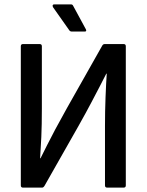

<svg xmlns="http://www.w3.org/2000/svg" viewBox="-20 -856 669 876"><path d="M85 0Q75 0 75 -10V-645Q75 -655 85 -655H161Q171 -655 171 -645V-362Q171 -285 168.5 -231Q166 -177 163 -134H165Q179 -162 194.5 -193Q210 -224 231.5 -264.5Q253 -305 285 -362L446 -647Q450 -655 458 -655H544Q554 -655 554 -645V-10Q554 0 544 0H469Q459 0 459 -10V-281Q459 -348 461.5 -412Q464 -476 467 -520H465Q451 -492 435 -461.5Q419 -431 396.5 -388Q374 -345 338 -281L183 -8Q178 0 172 0ZM308 -712Q300 -712 296 -718L222 -823Q219 -829 220.5 -832.5Q222 -836 227 -836H304Q311 -836 314 -829L372 -722Q374 -718 373 -715Q372 -712 367 -712Z"/></svg>

Font: Sofia Sans Semi Condensed SemiBold
Style: Regular
Weight: 600
Designer: Botio Nikoltchev, Ani Petrova
Foundry: lettersoup
Version: Version 4.100